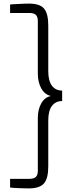

<svg xmlns="http://www.w3.org/2000/svg" viewBox="-20 -888 400 1066"><path d="M325 -327Q289 -327 268.5 -300Q248 -273 248 -220V36Q248 103 224 130.5Q200 158 140 158Q130 158 114 157.5Q98 157 82 156.5Q66 156 53 155Q40 154 36 153V105H142Q168 105 179 94.5Q190 84 190 60V-234Q190 -280 209 -314Q228 -348 263 -355Q228 -363 209 -397.5Q190 -432 190 -479V-770Q190 -795 179 -805.5Q168 -816 142 -816H36V-863Q40 -864 53.5 -864.5Q67 -865 83 -866Q99 -867 115 -867.5Q131 -868 141 -868Q201 -868 224.5 -840.5Q248 -813 248 -746V-493Q248 -439 268.5 -412Q289 -385 325 -385Z"/></svg>

Font: Encode Sans Normal
Style: Light
Weight: 300
Designer: Pablo Impallari, Andres Torresi
Foundry: Pablo Impallari, Andres Torresi
Version: Version 1.000; ttfautohint (v1.00) -l 8 -r 50 -G 200 -x 14 -